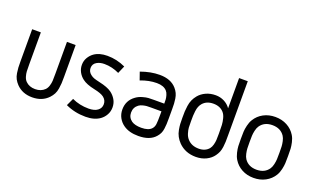

<svg xmlns="http://www.w3.org/2000/svg" viewBox="-73 -1055 2391 1451"><g transform="rotate(20 1122.5 -330.0)"><path d="M55.2 -478H125V-222.2Q125 -183.1 126 -164.6Q127 -146 133.5 -124.3Q140.1 -102.5 153.8 -88.9Q182.6 -60.1 230 -60.1Q277.3 -60.1 306.2 -88.9Q319.8 -102.5 326.4 -124.3Q333 -146 334 -164.6Q335 -183.1 335 -222.2V-478H404.8V-222.2Q404.8 -188 403.8 -170.4Q402.8 -152.8 398.9 -127.2Q395 -101.6 384.8 -82Q374.5 -62.5 357.9 -44.9Q309.1 5.9 230 5.9Q150.9 5.9 102.1 -44.9Q85.4 -62.5 75.2 -82Q64.9 -101.6 61 -127.2Q57.1 -152.8 56.2 -170.4Q55.2 -188 55.2 -222.2Z M805.2 -451.2 778.8 -390.1Q720.2 -418 659.2 -418Q624 -418 599.1 -403.8Q569.8 -387.2 569.8 -354Q569.8 -324.7 594.7 -305.2Q608.4 -293.9 624.8 -288.3Q641.1 -282.7 671.9 -275.9Q736.8 -261.7 769 -238.8Q794.9 -220.2 811.5 -192.4Q828.1 -164.6 828.1 -129.9Q828.1 -97.7 813.2 -70.6Q798.3 -43.5 773.9 -25.9Q729.5 5.9 659.2 5.9Q571.8 5.9 498 -28.8L525.9 -88.9Q587.9 -60.1 659.2 -60.1Q706.5 -60.1 731.9 -79.1Q757.8 -98.1 757.8 -129.9Q757.8 -163.1 730 -184.1Q707 -201.2 650.9 -212.9Q585.4 -226.6 552.7 -252Q528.8 -270 514.4 -296.6Q500 -323.2 500 -354Q500 -386.2 515.4 -412.4Q530.8 -438.5 554.2 -455.1Q595.7 -483.9 659.2 -483.9Q735.4 -483.9 805.2 -451.2Z M1255.9 -200.2Q1255.9 -168 1255.1 -152.3Q1254.4 -136.7 1251.5 -114.5Q1248.5 -92.3 1241 -76.4Q1233.4 -60.5 1220.7 -45.9Q1176.8 5.9 1083.5 5.9Q1008.8 5.9 962.9 -26.9Q936 -45.4 919.4 -75.2Q902.8 -105 902.8 -142.1Q902.8 -214.8 961.9 -256.8Q983.4 -272.5 1012.2 -280.8Q1041 -289.1 1058.3 -290Q1075.7 -291 1103.5 -291H1185.5Q1185.5 -312.5 1184.8 -325.2Q1184.1 -337.9 1178.5 -357.4Q1172.9 -377 1161.6 -389.2Q1135.7 -418 1080.6 -418Q1018.1 -418 950.7 -392.1L928.7 -455.1Q1007.8 -483.9 1080.6 -483.9Q1169.9 -483.9 1215.8 -431.2Q1230 -415 1238.8 -396.5Q1247.6 -377.9 1251 -354.5Q1254.4 -331.1 1255.1 -315.9Q1255.9 -300.8 1255.9 -273.9ZM1185.5 -200.2V-229H1103.5Q1080.6 -229 1068.1 -228.3Q1055.7 -227.5 1037.4 -222.9Q1019 -218.3 1005.9 -209Q972.7 -184.6 972.7 -142.1Q972.7 -102.5 1004.9 -79.1Q1032.2 -60.1 1083.5 -60.1Q1142.6 -60.1 1166.5 -87.9Q1179.7 -103 1182.6 -125.5Q1185.5 -147.9 1185.5 -200.2Z M1530.8 -483.9Q1567.4 -483.9 1599.1 -467.8Q1630.9 -451.7 1650.9 -422.9V-666H1720.7V-231.9Q1720.7 -195.8 1720.2 -178.5Q1719.7 -161.1 1716.6 -136.7Q1713.4 -112.3 1706.1 -94.7Q1698.7 -77.1 1686.5 -60.1Q1665 -29.8 1628.4 -12Q1591.8 5.9 1545.9 5.9Q1461.4 5.9 1406.7 -48.8Q1386.7 -69.3 1374.5 -92.3Q1362.3 -115.2 1357.4 -142.8Q1352.5 -170.4 1351.6 -188Q1350.6 -205.6 1350.6 -236.8Q1350.6 -270.5 1351.3 -288.6Q1352.1 -306.6 1356 -334.2Q1359.9 -361.8 1369.6 -383.5Q1379.4 -405.3 1395.5 -424.8Q1418 -452.1 1452.9 -468Q1487.8 -483.9 1530.8 -483.9ZM1650.9 -219.2Q1650.9 -265.6 1649.7 -288.8Q1648.4 -312 1641.6 -339.1Q1634.8 -366.2 1620.6 -382.8Q1590.3 -418 1535.6 -418Q1481 -418 1450.7 -382.8Q1439.9 -370.1 1433.6 -354.2Q1427.2 -338.4 1424.6 -316.4Q1421.9 -294.4 1421.4 -279.5Q1420.9 -264.6 1420.9 -236.8Q1420.9 -202.1 1421.9 -184.3Q1422.9 -166.5 1430.9 -140.1Q1439 -113.8 1455.6 -96.2Q1488.8 -60.1 1545.9 -60.1Q1597.7 -60.1 1626.5 -94.2Q1637.7 -107.9 1643.3 -129.2Q1648.9 -150.4 1649.9 -168Q1650.9 -185.5 1650.9 -219.2Z M2010.3 -418Q1944.8 -418 1912.6 -370.1Q1902.3 -354.5 1897.2 -330.8Q1892.1 -307.1 1891.4 -289.8Q1890.6 -272.5 1890.6 -238.8Q1890.6 -205.6 1891.4 -188Q1892.1 -170.4 1897.2 -147Q1902.3 -123.5 1912.6 -107.9Q1944.8 -60.1 2010.3 -60.1Q2076.2 -60.1 2108.4 -107.9Q2118.7 -123.5 2123.8 -147Q2128.9 -170.4 2129.6 -188Q2130.4 -205.6 2130.4 -238.8Q2130.4 -272.5 2129.6 -289.8Q2128.9 -307.1 2123.8 -330.8Q2118.7 -354.5 2108.4 -370.1Q2076.2 -418 2010.3 -418ZM2171.4 -398.9Q2185.1 -376.5 2191.7 -346.9Q2198.2 -317.4 2199.2 -297.1Q2200.2 -276.9 2200.2 -238.8Q2200.2 -201.2 2199.2 -180.9Q2198.2 -160.6 2191.7 -131.1Q2185.1 -101.6 2171.4 -79.1Q2147 -39.1 2105 -16.6Q2063 5.9 2010.3 5.9Q1957.5 5.9 1915.8 -16.6Q1874 -39.1 1849.6 -79.1Q1835.9 -101.6 1829.1 -130.9Q1822.3 -160.2 1821.3 -180.9Q1820.3 -201.7 1820.3 -238.8Q1820.3 -275.9 1821.3 -296.9Q1822.3 -317.9 1829.1 -347.2Q1835.9 -376.5 1849.6 -398.9Q1874 -439 1915.8 -461.4Q1957.5 -483.9 2010.3 -483.9Q2063 -483.9 2105 -461.4Q2147 -439 2171.4 -398.9Z"/></g></svg>

Font: Gidolinya
Style: Regular
Weight: 400
Version: Version 1.0.3